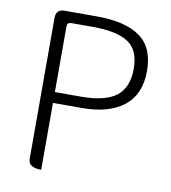

<svg xmlns="http://www.w3.org/2000/svg" viewBox="-82 -800 776 871"><g transform="rotate(10 306.0 -364.5)"><path d="M166 0Q106 0 106 -40V-689Q106 -729 146 -729H295Q425 -729 493 -681Q561 -633 561 -524Q561 -417 492 -362Q423 -308 299 -308H166V0ZM166 -358H287Q396 -358 448 -397Q500 -437 500 -524Q500 -610 448 -644Q396 -679 283 -679H185Q166 -679 166 -660Z"/></g></svg>

Font: Swei Half Moon CJK SC
Style: Light
Weight: 300
Version: Version 2.071